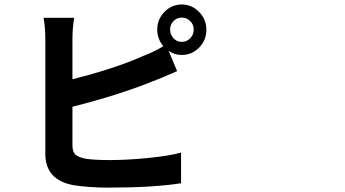

<svg xmlns="http://www.w3.org/2000/svg" viewBox="-20 -812 1540 858"><path d="M462.9 26.4Q379.9 26.4 308.6 15.6Q182.6 -7.8 182.6 -124V-378.9V-634.8Q182.6 -687.5 174.8 -732.4H311.5Q303.7 -687.5 303.7 -634.8V-458Q495.1 -505.9 621.1 -562.5Q664.1 -578.1 710 -605.5Q682.6 -637.7 682.6 -679.7Q682.6 -725.6 714.8 -758.8Q747.1 -792 792 -792Q836.9 -792 869.6 -758.8Q902.3 -725.6 902.3 -679.2Q902.3 -632.8 870.1 -599.6Q837.9 -566.4 792 -566.4Q759.8 -566.4 733.4 -585L771.5 -494.1Q698.2 -461.9 664.1 -449.2Q508.8 -386.7 303.7 -335V-162.1Q303.7 -132.8 318.4 -120.1Q330.1 -109.4 363.3 -102.5Q404.3 -96.7 469.7 -96.7Q545.9 -96.7 636.7 -105.5Q735.4 -115.2 789.1 -129.9V6.8Q666 26.4 462.9 26.4ZM792 -625Q814.5 -625 830.1 -641.1Q845.7 -657.2 845.7 -679.7Q845.7 -702.1 830.1 -717.8Q814.5 -733.4 792 -733.4Q770.5 -733.4 755.4 -717.8Q740.2 -702.1 740.2 -679.7Q740.2 -657.2 755.4 -641.1Q770.5 -625 792 -625Z"/></svg>

Font: Bpmf GenSeki Gothic B
Style: B
Weight: 700
Foundry: But Ko
Version: Version 1.320